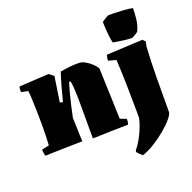

<svg xmlns="http://www.w3.org/2000/svg" viewBox="-156 -862 1239 1237"><g transform="rotate(-20 464.0 -244.0)"><path d="M24 6Q18 -17 18 -38L68 -49Q70 -79 71 -115Q72 -151 72 -189Q72 -225 71 -268.5Q70 -312 68.5 -353.5Q67 -395 64 -423L17 -433Q15 -452 20 -470Q71 -473 121.5 -476Q172 -479 223 -482L255 -457L229 -284L249 -280Q263 -335 275 -378.5Q287 -422 303 -470Q340 -476 367.5 -479Q395 -482 429 -482Q450 -482 473 -469.5Q496 -457 515 -439Q534 -421 544 -404Q547 -316 550 -229Q553 -142 556 -54L599 -38Q599 -28 598 -19Q597 -10 594 0Q533 1 472 2.5Q411 4 350 6V-221Q350 -245 349.5 -276Q349 -307 347 -337.5Q345 -368 341 -388H330Q323 -365 312.5 -326.5Q302 -288 292 -244.5Q282 -201 274 -161L277 -77L278 -39Q279 -29 279 -19.5Q279 -10 280 0Q216 1 152 2.5Q88 4 24 6ZM616 218Q599 204 582 184Q582 181 582.5 178Q583 175 584 172Q607 145 625.5 111Q644 77 657 43Q670 9 675 -17V-64Q674 -154 672.5 -240Q671 -326 666 -417Q653 -421 640 -424Q627 -427 613 -431Q613 -451 619 -470L867 -482L884 -465L877 -430Q871 -328 870 -218.5Q869 -109 869 13Q869 28 845 57Q821 86 783 118Q746 149 701.5 177Q657 205 616 218ZM682 -531Q677 -549 673.5 -578.5Q670 -608 668.5 -635.5Q667 -663 667 -675Q667 -678 678.5 -685.5Q690 -693 702 -699.5Q714 -706 717 -706Q726 -706 753 -705.5Q780 -705 815 -703Q850 -701 880 -695Q880 -658 875 -617Q870 -576 853 -542Q853 -541 842.5 -534.5Q832 -528 822 -522Q812 -516 811 -516Q779 -516 746.5 -521Q714 -526 682 -531Z"/></g></svg>

Font: Labrada Black
Style: Regular
Weight: 900
Designer: Mercedes Jáuregui
Foundry: Omnibus-Type Team
Version: Version 1.000; ttfautohint (v1.8.4.7-5d5b)